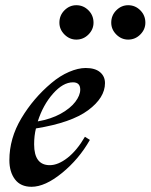

<svg xmlns="http://www.w3.org/2000/svg" viewBox="-20 -709 578 737"><path d="M118 -216Q111 -188 111 -155Q111 -75 171 -75Q203 -75 239 -103Q275 -131 306 -184L325 -172Q283 -98 218 -45Q153 8 101 8Q59 8 37.5 -20.5Q16 -49 16 -94Q16 -178 62 -255Q108 -332 177 -390Q210 -418 245 -433Q280 -448 309 -448Q345 -448 364 -432Q383 -416 383 -390Q383 -334 318.5 -286Q254 -238 118 -216ZM125 -243Q176 -252 213 -272.5Q250 -293 269 -318Q288 -343 288 -365Q288 -393 260 -393Q222 -393 183.5 -349.5Q145 -306 125 -243ZM208 -622Q208 -650 227.5 -669.5Q247 -689 273 -689Q300 -689 319.5 -669.5Q339 -650 339 -622Q339 -596 319.5 -576.5Q300 -557 273 -557Q247 -557 227.5 -576.5Q208 -596 208 -622ZM407 -622Q407 -650 426.5 -669.5Q446 -689 472 -689Q499 -689 518.5 -669.5Q538 -650 538 -622Q538 -596 518.5 -576.5Q499 -557 472 -557Q446 -557 426.5 -576.5Q407 -596 407 -622Z"/></svg>

Font: Ibarra Real Nova SemiBold
Style: Italic
Weight: 600
Italic angle: -22°
Designer: Jose Maria Ribagorda & Octavio Pardo
Foundry: Octavio Pardo
Version: Version 1.014